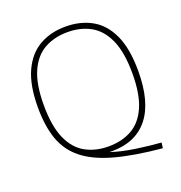

<svg xmlns="http://www.w3.org/2000/svg" viewBox="-147 -875 1029 1091"><g transform="rotate(-20 367.5 -329.5)"><path d="M652 90Q481.5 74 368 42.5Q254.5 11 187.8 -42.5Q121 -96 92.5 -176.5Q64 -257 64 -370Q64 -504.5 102.8 -588Q141.5 -671.5 210 -710.2Q278.5 -749 367.5 -749Q456.5 -749 525 -711.2Q593.5 -673.5 632.2 -590.2Q671 -507 671 -370Q671 -183 595 -88Q519 7 375 7Q366.5 7 358.5 6.5Q421.5 27.5 501.8 39.5Q582 51.5 656.5 57ZM367.5 -25Q447 -25 507.2 -58.2Q567.5 -91.5 601.2 -167Q635 -242.5 635 -368Q635 -496 601.2 -572Q567.5 -648 507.2 -681.8Q447 -715.5 367.5 -715.5Q288.5 -715.5 228 -682Q167.5 -648.5 133.8 -573.2Q100 -498 100 -372Q100 -244 133.8 -168Q167.5 -92 228 -58.5Q288.5 -25 367.5 -25Z"/></g></svg>

Font: Encode Sans SmExp Th
Style: Regular
Weight: 100
Width: 6
Designer: Multiple Designers
Foundry: Impallari Type
Version: Version 3.002; ttfautohint (v1.8.3) -l 8 -r 50 -G 200 -x 14 